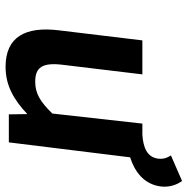

<svg xmlns="http://www.w3.org/2000/svg" viewBox="-12 -666 689 706"><g transform="rotate(90 333.0 -312.5)"><path d="M434 -491 397 -160C353 -115 323 -97 280 -97C228 -97 208 -122 218 -200L253 -491H128L91 -184C76 -61 115 12 225 12C295 12 347 -19 399 -68L400 0H503L558 -446C609 -462 657 -496 665 -558C669 -588 660 -615 647 -634L645 -637L551 -596L554 -591C561 -579 565 -566 563 -550C558 -506 518 -494 475 -491Z"/></g></svg>

Font: Falling Sky
Style: MedObl
Weight: 500
Designer: Paul D. Hunt
Foundry: Adobe Systems Incorporated
Version: Version 1.02